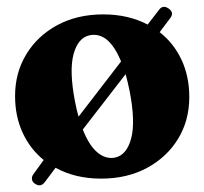

<svg xmlns="http://www.w3.org/2000/svg" viewBox="-20 -516 602 567"><path d="M84 27Q76 22.5 74.5 14Q73 5.5 79 -2L109 -43.5Q69 -76 46.8 -124.2Q24.5 -172.5 24.5 -232.5Q24.5 -301 57.5 -355.5Q90.5 -410 149.2 -441.8Q208 -473.5 285 -473.5Q358.5 -473.5 416 -443.5L448.5 -485.5Q460 -502.5 477 -491.5Q495 -479.5 483.5 -463.5L451.5 -421Q493 -388.5 516 -339.5Q539 -290.5 539 -229.5Q539 -160.5 506 -106.2Q473 -52 414.2 -20.2Q355.5 11.5 278.5 11.5Q202.5 11.5 144 -20.5L113 21Q100.5 38 84 27ZM201.5 -216Q206 -192.5 212 -171.5L337.5 -334.5Q301.5 -422.5 245.5 -412Q210.5 -405 197.2 -356Q184 -307 201.5 -216ZM319 -50.5Q354 -57.5 367.2 -106.8Q380.5 -156 363 -246Q357.5 -273.5 351 -297L224.5 -133.5Q243 -86.5 267.5 -66Q292 -45.5 319 -50.5Z"/></svg>

Font: Fraunces 72pt Soft
Style: Bold
Weight: 700
Version: Version 1.000;[b76b70a41]